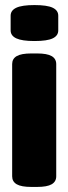

<svg xmlns="http://www.w3.org/2000/svg" viewBox="-20 -736 270 758"><path d="M104 2Q64 2 46 -8.5Q28 -19 28 -40V-483Q28 -504 46 -514.5Q64 -525 104 -525H126Q166 -525 184 -514.5Q202 -504 202 -483V-40Q202 -19 184 -8.5Q166 2 126 2ZM116 -574Q67 -574 44.5 -584.5Q22 -595 22 -616V-674Q22 -695 44.5 -705.5Q67 -716 116 -716Q166 -716 188 -705.5Q210 -695 210 -674V-616Q210 -595 188 -584.5Q166 -574 116 -574Z"/></svg>

Font: Asap Condensed Black
Style: Regular
Weight: 900
Width: 3
Designer: Pablo Cosgaya
Foundry: Omnibus-Type
Version: Version 3.001; ttfautohint (v1.8.4.7-5d5b)